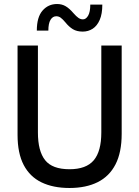

<svg xmlns="http://www.w3.org/2000/svg" viewBox="-20 -924 694 957"><path d="M326.5 13Q245 13 187 -15Q129 -43 98.2 -101.5Q67.5 -160 67.5 -252V-697H169V-263.5Q169 -171 204.8 -125.8Q240.5 -80.5 326.5 -80.5Q409.5 -80.5 447.2 -125Q485 -169.5 485 -264V-697H586.5V-257Q586.5 -164.5 555.8 -104.8Q525 -45 466.8 -16Q408.5 13 326.5 13ZM392.5 -766.5Q363 -766.5 343.2 -778.5Q323.5 -790.5 305.5 -813Q292 -829 282.2 -836Q272.5 -843 260.5 -843Q242.5 -843 231.8 -825.2Q221 -807.5 221 -771.5H163.5Q163.5 -838.5 192 -871.2Q220.5 -904 264.5 -904Q288.5 -904 307.2 -893Q326 -882 346 -858.5Q360.5 -842 371 -834.8Q381.5 -827.5 393.5 -827.5Q408.5 -827.5 419.2 -845.8Q430 -864 430 -901H490Q490 -854.5 477 -824.8Q464 -795 442 -780.8Q420 -766.5 392.5 -766.5Z"/></svg>

Font: Acari Sans Neue SemiBold
Style: Regular
Weight: 600
Designer: Alfredo Marco Pradil (font), Cristiano Sobral (main changes)
Foundry: Hanken Design Co. (font), Cristiano Sobral (main changes)
Version: Version 2.459;March 19, 2022;FontCreator 14.0.0.2808 64-bit;